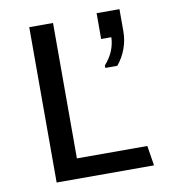

<svg xmlns="http://www.w3.org/2000/svg" viewBox="-79 -765 758 835"><g transform="rotate(-10 300.0 -347.5)"><path d="M104 0V-686H209V-88H520L534 0ZM399 -454V-465Q423 -492 435 -521Q447 -550 448 -581H403V-695H504V-597Q504 -558 490.5 -521Q477 -484 452 -454Z"/></g></svg>

Font: Chivo Mono Medium
Style: Regular
Weight: 400
Monospace: yes
Version: Version 1.008